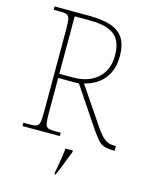

<svg xmlns="http://www.w3.org/2000/svg" viewBox="-135 -800 871 1107"><g transform="rotate(15 300.0 -246.5)"><path d="M50 0V-20H93Q118 -20 130 -26Q142 -32 145.5 -51Q149 -70 149 -108V-606Q149 -645 145.5 -663.5Q142 -682 130 -688Q118 -694 93 -694H50V-714H253Q337 -714 388.5 -696Q440 -678 464 -638.5Q488 -599 488 -533Q488 -475 467 -433Q446 -391 410.5 -365.5Q375 -340 329 -329L480 -106Q511 -61 534 -44.5Q557 -28 589 -28H600V0H596Q557 0 535 -8Q513 -16 496.5 -36Q480 -56 456 -90L301 -321H177V-108Q177 -70 180.5 -51Q184 -32 196 -26Q208 -20 233 -20H273V0ZM259 -346Q351 -346 405.5 -395Q460 -444 460 -532Q460 -582 443 -617Q426 -652 383.5 -670.5Q341 -689 264 -689H177V-346ZM300 208Q305 183 309.5 157.5Q314 132 317.5 107.5Q321 83 323 61H367V71Q358 92 347.5 119.5Q337 147 326.5 174Q316 201 306 221H300Z"/></g></svg>

Font: Noto Serif Lao Thin
Style: Regular
Weight: 250
Designer: Monotype Design Team
Foundry: Monotype Imaging Inc.
Version: Version 2.003